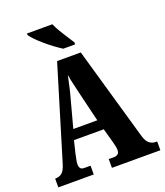

<svg xmlns="http://www.w3.org/2000/svg" viewBox="-165 -1041 987 1151"><g transform="rotate(-20 328.5 -465.5)"><path d="M6 0V-56H11Q33 -56 50 -69.5Q67 -83 80 -127L258 -714H409L580 -118Q590 -84 607.5 -70Q625 -56 648 -56H657V0H348V-56H382Q395 -56 405.5 -63Q416 -70 416 -89Q416 -102 412.5 -117Q409 -132 407 -140L381 -234H191L172 -156Q170 -144 165.5 -124.5Q161 -105 161 -91Q161 -75 167.5 -65.5Q174 -56 192 -56H232V0ZM210 -298H363L317 -489Q310 -520 302.5 -551Q295 -582 290 -614Q283 -583 276.5 -552Q270 -521 262 -492ZM318 -771Q296 -785 269.5 -804.5Q243 -824 217.5 -846Q192 -868 172.5 -888Q153 -908 145 -921V-931H307Q316 -909 332 -882Q348 -855 365 -829Q382 -803 394 -784V-771Z"/></g></svg>

Font: Noto Serif Bengali ExtraCondensed Black
Style: Regular
Weight: 900
Width: 2
Designer: Juan Bruce, Universal Thirst, Indian Type Foundry and the Monotype Design Team.
Foundry: Monotype Imaging Inc.
Version: Version 2.003; ttfautohint (v1.8.4.7-5d5b)